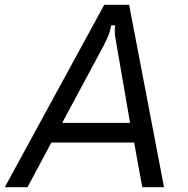

<svg xmlns="http://www.w3.org/2000/svg" viewBox="-63 -783 785 803"><path d="M52 0H-43L373 -763H477L623 0H532L498 -187H152ZM197 -269H481L424 -599Q423 -604 420 -621.5Q417 -639 417 -654Q417 -669 419 -677H402Q398 -653 390.5 -635Q383 -617 371 -593Z"/></svg>

Font: Open Sauce Sans
Style: Italic
Weight: 400
Italic angle: -10°
Designer: Alfredo Marco Pradil
Foundry: Creative Sauce Fz LLC
Version: Version 1.477